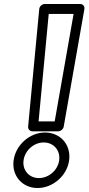

<svg xmlns="http://www.w3.org/2000/svg" viewBox="-20 -905 445 965"><path d="M173.9 -295 224.9 -835H349.9L254.9 -295ZM121.4 -269C120.2 -256.5 129.5 -245 143.1 -245H272.1C284.7 -245 298 -255.4 300.3 -269L404.1 -859C406.8 -874.5 395.8 -885 382.7 -885H205.7C190.2 -885 178.4 -872.1 177.2 -859ZM199.6 -189C249.8 -189 284.2 -149.3 277.4 -99C270.7 -49.9 225.7 -10 175.4 -10C126.1 -10 91.7 -49.8 98.4 -99C105.2 -149.4 150.5 -189 199.6 -189ZM206.3 -239C129.4 -239 58.9 -176.6 48.4 -99C38 -22.2 91.8 40 168.6 40C246.2 40 317 -22.1 327.4 -99C337.9 -176.7 284 -239 206.3 -239Z"/></svg>

Font: Hussar Techniczny
Style: Bold 
Weight: 700
Foundry: Cannot Into Space Fonts
Version: Version 0.77